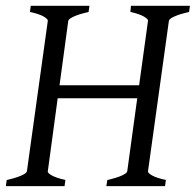

<svg xmlns="http://www.w3.org/2000/svg" viewBox="-20 -635 668 655"><path d="M282.2 -594.2Q251.5 -587.4 232.9 -579.1Q214.4 -570.8 212.9 -564L183.1 -344.2H454.6L484.9 -564Q485.8 -569.8 470.7 -578.6Q455.6 -587.4 424.8 -594.2L426.8 -615.2H627.9L625 -594.2Q594.2 -587.4 575.7 -579.1Q557.1 -570.8 556.2 -564L484.9 -50.8Q483.9 -44.9 499 -36.4Q514.2 -27.8 545.9 -21L543 0H342.8L346.2 -21Q377 -27.8 395 -35.9Q413.1 -43.9 414.1 -50.8L448.2 -299.8H176.8L143.1 -50.8Q141.6 -44.9 157 -36.4Q172.4 -27.8 203.1 -21L200.2 0H0L2.9 -21Q33.7 -27.8 52.2 -35.9Q70.8 -43.9 71.8 -50.8L143.1 -564Q144 -569.8 128.9 -578.6Q113.8 -587.4 82 -594.2L85 -615.2H285.2Z"/></svg>

Font: Gentium Basic
Style: Italic
Weight: 400
Italic angle: -8°
Designer: J. Victor Gaultney and Annie Olsen
Foundry: SIL International
Version: Version 1.102; 2013; Maintenance release